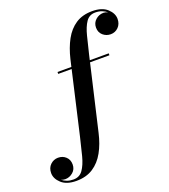

<svg xmlns="http://www.w3.org/2000/svg" viewBox="-384 -885 1116 1270"><g transform="rotate(-20 174.0 -250.0)"><path d="M61.5 -460H159L171 -511.5Q188.5 -585 219 -641Q249.5 -697 297.2 -728.5Q345 -760 414 -760Q482.5 -760 518.8 -727Q555 -694 555 -654.5Q555 -619 532.8 -596.5Q510.5 -574 478.5 -574Q447.5 -574 424.2 -594.2Q401 -614.5 401 -648.5Q401 -681.5 425 -702.8Q449 -724 480.5 -724Q495.5 -724 511.5 -716Q497 -728.5 476.5 -736.5Q456 -744.5 430 -744.5Q387.5 -744.5 364.5 -710.5Q341.5 -676.5 327.2 -619.5Q313 -562.5 296.5 -494.5L288.5 -460H422V-446.5H285.5L179 11.5Q162.5 84.5 131.5 140.5Q100.5 196.5 52 228.2Q3.5 260 -66.5 260Q-134.5 260 -170.8 227Q-207 194 -207 154.5Q-207 118 -184 96Q-161 74 -130 74Q-97.5 74 -75.5 94.5Q-53.5 115 -53.5 148.5Q-53.5 182.5 -77.8 203.2Q-102 224 -132.5 224Q-147 224 -161 217.5Q-146.5 230 -126.5 237.2Q-106.5 244.5 -81.5 244.5Q-38.5 244.5 -14.8 210.5Q9 176.5 23.8 119.8Q38.5 63 54.5 -5.5L156 -446.5H61.5Z"/></g></svg>

Font: Bodoni* 16pt
Style: Bold Italic
Weight: 700
Italic angle: -13°
Version: Version 2.3